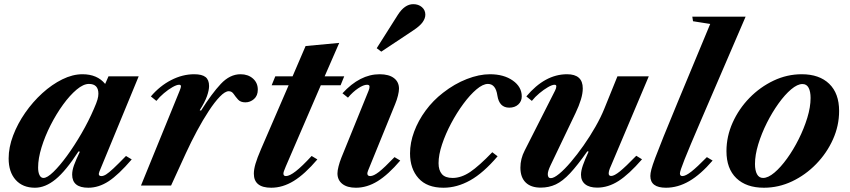

<svg xmlns="http://www.w3.org/2000/svg" viewBox="-20 -891 4080 922"><path d="M148 10.5Q89 10.5 55.2 -27.2Q21.5 -65 21.5 -130Q21.5 -183.5 43 -240.2Q64.5 -297 101 -349.5Q137.5 -402 183.5 -443.8Q229.5 -485.5 279.2 -510Q329 -534.5 376 -534.5Q447 -534.5 485 -488L501 -524.5H646L457.5 -67.5Q448.5 -45.5 467 -45.5Q477 -45.5 489.8 -53.5Q502.5 -61.5 524.8 -82.2Q547 -103 585 -142L612.5 -125.5Q549 -51.5 501.5 -20.5Q454 10.5 404 10.5Q326.5 10.5 326.5 -52.5Q326.5 -73 335.5 -98Q344.5 -123 363.5 -162.5L357 -164Q296.5 -70.5 247 -30Q197.5 10.5 148 10.5ZM189 -36.5Q206.5 -36.5 236.5 -65.5Q266.5 -94.5 301.8 -142.8Q337 -191 371.2 -250Q405.5 -309 431 -368.5Q444 -398 448.2 -413.2Q452.5 -428.5 452.5 -441Q452.5 -488 407 -488Q380.5 -488 348 -460.8Q315.5 -433.5 283 -388.8Q250.5 -344 223.2 -290.5Q196 -237 179.5 -183.5Q163 -130 163 -86.5Q163 -63.5 169.8 -50Q176.5 -36.5 189 -36.5Z M657 0 843 -456Q849 -471 849 -476.5Q849 -484 840 -484Q828.5 -484 808.2 -472.5Q788 -461 767 -443.2Q746 -425.5 731 -406.5L704.5 -428Q747.5 -478.5 802 -506.5Q856.5 -534.5 912.5 -534.5Q950 -534.5 967 -521Q984 -507.5 984 -478Q984 -458 974 -429.5Q964 -401 939 -361.5L945.5 -360Q997 -442 1040.5 -488.2Q1084 -534.5 1135 -534.5Q1171 -534.5 1194.5 -514Q1218 -493.5 1218 -460.5Q1218 -431.5 1199.8 -415.5Q1181.5 -399.5 1158.5 -399.5Q1135 -399.5 1123 -413Q1111 -426.5 1102 -439.8Q1093 -453 1078.5 -453Q1061 -453 1036 -427.2Q1011 -401.5 982.8 -358.5Q954.5 -315.5 926 -262.5Q897.5 -209.5 872.5 -155L801.5 0Z M1282.5 10.5Q1199 10.5 1199 -57Q1199 -77.5 1206.8 -104.2Q1214.5 -131 1233.5 -175L1366 -481.5H1284.5L1302 -524.5H1385L1447.5 -670L1609 -685L1539 -524.5H1633L1615.5 -481.5H1520.5L1352.5 -92Q1346 -76.5 1343.5 -69.2Q1341 -62 1341 -57.5Q1341 -45.5 1353 -45.5Q1370.5 -45.5 1400.5 -68.8Q1430.5 -92 1476.5 -142L1504 -125.5Q1443.5 -54.5 1390.5 -22Q1337.5 10.5 1282.5 10.5Z M1689 10.5Q1647 10.5 1623.8 -8Q1600.5 -26.5 1600.5 -58.5Q1600.5 -72 1605.8 -92.5Q1611 -113 1619 -133L1750 -455.5Q1755 -468 1754.5 -476Q1754 -484 1742.5 -484Q1725.5 -484 1699.8 -466.8Q1674 -449.5 1651 -422L1624.5 -443Q1708.5 -534.5 1803 -534.5Q1847.5 -534.5 1871.8 -516Q1896 -497.5 1896 -465Q1896 -452 1891 -431.8Q1886 -411.5 1877.5 -391L1748 -73Q1745.5 -66.5 1744.8 -63.5Q1744 -60.5 1744 -58Q1744 -45.5 1758 -45.5Q1774 -45.5 1799.8 -65.5Q1825.5 -85.5 1874.5 -136.5L1902 -120Q1844.5 -52.5 1793.5 -21Q1742.5 10.5 1689 10.5ZM1811 -643 1789 -659.5 1890 -819Q1923 -871 1964.5 -871Q1989.5 -871 2006 -856.8Q2022.5 -842.5 2022.5 -820.5Q2022.5 -803 2009.5 -784.5Q1996.5 -766 1963 -744Z M2109.5 10.5Q2030.5 10.5 1989.8 -35Q1949 -80.5 1949 -154.5Q1949 -206 1968.8 -259Q1988.5 -312 2024 -360.2Q2059.5 -408.5 2107.5 -445.5Q2162.5 -488.5 2221.8 -511.5Q2281 -534.5 2332.5 -534.5Q2399.5 -534.5 2442.5 -504.2Q2485.5 -474 2485.5 -428Q2485.5 -404.5 2468.8 -389.2Q2452 -374 2425.5 -374Q2377.5 -374 2368.5 -432Q2360.5 -488 2323 -488Q2299 -488 2268 -461.8Q2237 -435.5 2205.2 -392.5Q2173.5 -349.5 2146.5 -298.8Q2119.5 -248 2102.8 -197.8Q2086 -147.5 2086 -107.5Q2086 -73.5 2102 -55Q2118 -36.5 2153.5 -36.5Q2195 -36.5 2237.8 -65.2Q2280.5 -94 2344 -160L2369.5 -140.5Q2301.5 -60.5 2238 -25Q2174.5 10.5 2109.5 10.5Z M2848 10Q2810.5 10 2790.2 -6.2Q2770 -22.5 2770 -52Q2770 -71 2779 -97Q2788 -123 2806.5 -163L2800.5 -164.5Q2753 -97 2717.5 -59Q2682 -21 2649 -5.5Q2616 10 2576.5 10Q2529.5 10 2504.2 -14.8Q2479 -39.5 2479 -86Q2479 -128.5 2499.5 -168L2645.5 -456Q2651.5 -468 2651.5 -476.5Q2651.5 -484 2643 -484Q2631.5 -484 2611.5 -472.5Q2591.5 -461 2570.2 -443.2Q2549 -425.5 2534 -406.5L2507.5 -428Q2597 -534.5 2703 -534.5Q2778.5 -534.5 2778.5 -466.5Q2778.5 -442.5 2769.5 -412.8Q2760.5 -383 2744 -348.5L2623.5 -96.5Q2610.5 -69 2610.5 -54.5Q2610.5 -35.5 2625 -35.5Q2640 -35.5 2665.5 -56.5Q2691 -77.5 2721.2 -113Q2751.5 -148.5 2782.2 -192.2Q2813 -236 2839.2 -282Q2865.5 -328 2882 -369L2945 -524.5H3095.5L2913 -92.5Q2903 -71 2903 -58Q2903 -46 2915 -46Q2929.5 -46 2956.8 -68Q2984 -90 3035.5 -143L3063 -126Q3000 -53.5 2950.2 -21.8Q2900.5 10 2848 10Z M3178 10.5Q3103 10.5 3103 -46Q3103 -58.5 3108 -77.8Q3113 -97 3126.8 -133.8Q3140.5 -170.5 3166.5 -235Q3192.5 -299.5 3235 -402L3390.5 -776L3308 -789L3304.5 -811H3560.5L3344 -308Q3290 -182.5 3267.5 -125.8Q3245 -69 3245 -58.5Q3245 -45.5 3257 -45.5Q3272.5 -45.5 3300 -67Q3327.5 -88.5 3374.5 -136.5L3402 -120Q3344.5 -53 3289.8 -21.2Q3235 10.5 3178 10.5Z M3648.5 10.5Q3564 10.5 3516.2 -35.2Q3468.5 -81 3468.5 -165Q3468.5 -236 3498.2 -302.2Q3528 -368.5 3579 -420.8Q3630 -473 3694.8 -503.8Q3759.5 -534.5 3830 -534.5Q3914.5 -534.5 3962 -488.5Q4009.5 -442.5 4009.5 -358Q4009.5 -287.5 3980 -221.8Q3950.5 -156 3899.5 -103.5Q3848.5 -51 3783.8 -20.2Q3719 10.5 3648.5 10.5ZM3644.5 -36.5Q3668.5 -36.5 3698.8 -62Q3729 -87.5 3759.5 -129.8Q3790 -172 3815.5 -223Q3841 -274 3856.8 -325.5Q3872.5 -377 3872.5 -420.5Q3872.5 -451.5 3863 -469.5Q3853.5 -487.5 3833.5 -487.5Q3809.5 -487.5 3779.2 -462Q3749 -436.5 3718.5 -394Q3688 -351.5 3662.5 -300.8Q3637 -250 3621.2 -198.2Q3605.5 -146.5 3605.5 -103.5Q3605.5 -72.5 3615.2 -54.5Q3625 -36.5 3644.5 -36.5Z"/></svg>

Font: Libre Caslon Text Bold
Style: Italic
Weight: 700
Italic angle: -22.583°
Designer: Pablo Impallari, Rodrigo Fuenzalida, Katja Schimmel
Foundry: Pablo Impallari, Rodrigo Fuenzalida
Version: Version 2.000